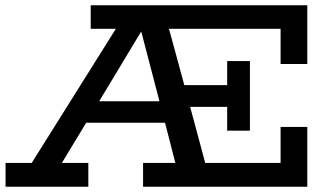

<svg xmlns="http://www.w3.org/2000/svg" viewBox="-20 -706 1255 726"><path d="M1 0V-90H100L418 -597H323V-686H1142V-464H1041V-597H619L677 -384H839V-475H925V-212H839V-302H699L756 -90H1041V-226H1142V0H521V-90H643L604 -242H306L214 -90H314V0ZM514 -587 355 -323H583Z"/></svg>

Font: BioRhyme ExtraBold Medium
Style: Regular
Weight: 500
Version: Version 1.600;gftools[0.9.33]